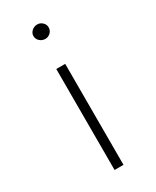

<svg xmlns="http://www.w3.org/2000/svg" viewBox="-149 -589 515 634"><g transform="rotate(-30 108.5 -272.0)"><path d="M91 -385H125V0H91ZM80 -517Q80 -528 89 -536Q98 -544 110 -544Q121 -544 129.5 -536Q138 -528 138 -517Q138 -505 129.5 -497Q121 -489 110 -489Q98 -489 89 -497Q80 -505 80 -517Z"/></g></svg>

Font: Josefin Sans ExtraLight
Style: Regular
Weight: 250
Designer: Santiago Orozco
Foundry: Typemade
Version: Version 2.000